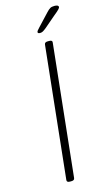

<svg xmlns="http://www.w3.org/2000/svg" viewBox="-132 -909 540 957"><g transform="rotate(-15 138.0 -431.0)"><path d="M103 2Q87 2 88 -10L160 -690Q161 -702 177 -702H185Q202 -702 200 -690L128 -10Q127 2 111 2ZM152 -752Q140 -752 140 -759Q140 -765 154 -779L212 -841Q225 -855 233 -859.5Q241 -864 255 -864Q276 -864 276 -853Q276 -849 269 -841.5Q262 -834 241 -817L185 -769Q174 -760 167 -756Q160 -752 152 -752Z"/></g></svg>

Font: Asap Semi Condensed Semi Condensed Thin
Style: Italic
Weight: 100
Width: 4
Italic angle: -6°
Designer: Pablo Cosgaya
Foundry: Omnibus-Type
Version: Version 3.001; ttfautohint (v1.8.4.7-5d5b)